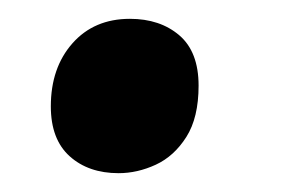

<svg xmlns="http://www.w3.org/2000/svg" viewBox="-20 -176 313 204"><path d="M106 8Q74 8 54 -10Q34 -28 34 -63Q34 -104 57 -130Q80 -156 118 -156Q150 -156 170.5 -138.5Q191 -121 191 -85Q191 -51 178 -30.5Q165 -10 145.5 -1Q126 8 106 8Z"/></svg>

Font: Noto Serif Tamil ExtraCondensed ExtraBold
Style: Italic
Weight: 800
Width: 2
Italic angle: -12°
Designer: Indian Type Foundry, Tom Grace, and the Monotype Design Team
Foundry: Monotype Imaging Inc.
Version: Version 2.003; ttfautohint (v1.8.4.7-5d5b)